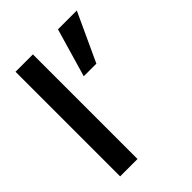

<svg xmlns="http://www.w3.org/2000/svg" viewBox="-207 -829 937 937"><g transform="rotate(-45 261.5 -361.0)"><path d="M67 0H187V-722H67ZM490 -722H360L287 -471H374Z"/></g></svg>

Font: Perun SemiBold
Style: Regular
Weight: 600
Foundry: Copyright (c) Stefan Peev, Context Ltd, 2016
Version: Version 1.089